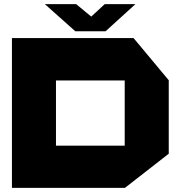

<svg xmlns="http://www.w3.org/2000/svg" viewBox="-20 -910 870 933"><path d="M252 -519V-725H629L800 -520V-519ZM38 3V-202H586V3ZM38 -202V-725H252V-202ZM586 3V-519H800V-163L587 3ZM346 -758 199 -889V-890H350L476 -786ZM346 -758 489 -890H637V-889L493 -758Z"/></svg>

Font: Foldit ExtraBold
Style: Regular
Weight: 800
Version: Version 1.003